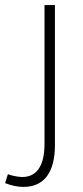

<svg xmlns="http://www.w3.org/2000/svg" viewBox="-75 -541 325 755"><path d="M10 155Q54 156 77 123Q100 90 100 25V-521H141V29Q141 110 109.5 152Q78 194 17 194Q-17 194 -55 179L-44 144Q-20 153 10 155Z"/></svg>

Font: Argentum Sans ExtraLight
Style: Regular
Weight: 275
Designer: Julieta Ulanovsky (Modified by Cristiano Sobral)
Foundry: Julieta Ulanovsky
Version: Version 1.000; ttfautohint (v1.5.65-e2d9)